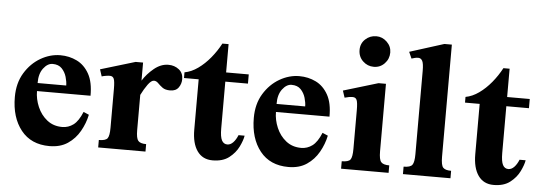

<svg xmlns="http://www.w3.org/2000/svg" viewBox="-45 -764 2549 904"><g transform="rotate(5 1229.0 -311.5)"><path d="M358.4 -160.6 384.3 -149.4Q376 -108.9 354.7 -71.3Q333.5 -33.7 298.3 -10Q263.2 13.7 211.9 13.7Q125 13.7 77.4 -46.1Q29.8 -106 29.8 -202.6Q29.8 -268.6 59.1 -316.7Q88.4 -364.7 133.5 -390.9Q178.7 -417 226.6 -417Q269 -417 304.9 -399.4Q340.8 -381.8 362.8 -342.8Q384.8 -303.7 384.3 -239.3H131.3Q131.3 -201.7 147 -165Q162.6 -128.4 192.4 -104.7Q222.2 -81.1 264.2 -81.1Q293 -81.1 316.7 -98.6Q340.3 -116.2 358.4 -160.6ZM130.9 -277.3H266.1Q266.1 -295.4 259.5 -317.9Q252.9 -340.3 237.3 -356.7Q221.7 -373 193.8 -373Q169.9 -373 150.1 -346.9Q130.4 -320.8 130.9 -277.3Z M807.6 -355Q807.6 -332.5 794.9 -314.7Q782.2 -296.9 755.4 -296.9Q731.9 -296.9 718.8 -306.6Q705.6 -316.4 696.3 -326.2Q687 -335.9 675.8 -335.9Q663.1 -335.9 647.2 -314Q631.3 -292 617.2 -263.7V-97.2Q617.2 -59.1 627.2 -47.1Q637.2 -35.2 665 -35.2V0H441.4V-35.2Q472.7 -35.2 481.9 -46.9Q491.2 -58.6 491.2 -97.2V-281.2Q491.2 -316.4 486.1 -328.6Q481 -340.8 466.8 -340.8Q459.5 -340.8 447.5 -338.9Q435.5 -336.9 428.7 -334.5L418 -367.2L582 -416.5H617.2V-331.1Q637.2 -363.3 669.4 -389.9Q701.7 -416.5 737.3 -416.5Q766.1 -416.5 786.9 -400.1Q807.6 -383.8 807.6 -355Z M1094.7 -115.2H1123.5Q1120.1 -93.3 1105.2 -62.7Q1090.3 -32.2 1060.8 -9.3Q1031.2 13.7 982.9 13.7Q935.5 13.7 910.2 -22.2Q884.8 -58.1 884.8 -123V-360.8H815.4V-387.7Q847.7 -393.6 878.4 -415.5Q909.2 -437.5 935.8 -469.7Q962.4 -502 981.4 -538.1H1010.7V-404.3H1117.7V-360.8H1010.7V-139.6Q1010.7 -100.1 1019.5 -83.5Q1028.3 -66.9 1045.9 -66.9Q1060.5 -66.9 1073.2 -80.1Q1085.9 -93.3 1094.7 -115.2Z M1487.8 -160.6 1513.7 -149.4Q1505.4 -108.9 1484.1 -71.3Q1462.9 -33.7 1427.7 -10Q1392.6 13.7 1341.3 13.7Q1254.4 13.7 1206.8 -46.1Q1159.2 -106 1159.2 -202.6Q1159.2 -268.6 1188.5 -316.7Q1217.8 -364.7 1262.9 -390.9Q1308.1 -417 1356 -417Q1398.4 -417 1434.3 -399.4Q1470.2 -381.8 1492.2 -342.8Q1514.2 -303.7 1513.7 -239.3H1260.7Q1260.7 -201.7 1276.4 -165Q1292 -128.4 1321.8 -104.7Q1351.6 -81.1 1393.6 -81.1Q1422.4 -81.1 1446 -98.6Q1469.7 -116.2 1487.8 -160.6ZM1260.3 -277.3H1395.5Q1395.5 -295.4 1388.9 -317.9Q1382.3 -340.3 1366.7 -356.7Q1351.1 -373 1323.2 -373Q1299.3 -373 1279.5 -346.9Q1259.8 -320.8 1260.3 -277.3Z M1772.5 -564.9Q1772.5 -534.7 1751.7 -512.9Q1731 -491.2 1700.7 -491.2Q1670.9 -491.2 1649.2 -512Q1627.4 -532.7 1627.4 -564.9Q1627.4 -595.7 1649.2 -615.7Q1670.9 -635.7 1700.7 -635.7Q1729.5 -635.7 1751 -614.7Q1772.5 -593.8 1772.5 -564.9ZM1814 0H1589.4V-35.2Q1621.1 -35.2 1630.1 -47.1Q1639.2 -59.1 1639.2 -97.7V-281.2Q1639.2 -316.4 1634 -328.6Q1628.9 -340.8 1614.7 -340.8Q1597.7 -340.8 1576.7 -334.5L1565.9 -367.2L1730 -416.5H1765.1V-97.2Q1765.1 -58.6 1775.4 -46.9Q1785.6 -35.2 1814 -35.2Z M2106.4 0H1881.8V-35.2Q1913.6 -35.2 1922.9 -48.1Q1932.1 -61 1932.1 -97.7V-492.2Q1932.1 -526.9 1925.5 -539.3Q1918.9 -551.8 1905.8 -551.8Q1897.9 -551.8 1889.9 -549.8Q1881.8 -547.9 1874.5 -545.4L1860.8 -576.2L2022.9 -627.4H2058.1V-97.7Q2058.1 -57.6 2068.4 -46.4Q2078.6 -35.2 2106.4 -35.2Z M2422.9 -115.2H2451.7Q2448.2 -93.3 2433.3 -62.7Q2418.5 -32.2 2388.9 -9.3Q2359.4 13.7 2311 13.7Q2263.7 13.7 2238.3 -22.2Q2212.9 -58.1 2212.9 -123V-360.8H2143.6V-387.7Q2175.8 -393.6 2206.5 -415.5Q2237.3 -437.5 2263.9 -469.7Q2290.5 -502 2309.6 -538.1H2338.9V-404.3H2445.8V-360.8H2338.9V-139.6Q2338.9 -100.1 2347.7 -83.5Q2356.4 -66.9 2374 -66.9Q2388.7 -66.9 2401.4 -80.1Q2414.1 -93.3 2422.9 -115.2Z"/></g></svg>

Font: Scheherazade New
Style: Bold
Weight: 700
Designer: SIL International
Foundry: SIL International
Version: Version 4.000